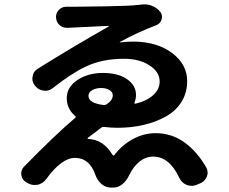

<svg xmlns="http://www.w3.org/2000/svg" viewBox="-20 -804 1040 872"><path d="M438.5 -404.3Q416 -404.3 398.9 -394.5Q381.8 -384.8 381.8 -369.1Q381.8 -335 451.2 -327.1Q458 -326.2 463.9 -330.1Q492.2 -348.6 492.2 -371.1Q492.2 -385.7 477.1 -395Q461.9 -404.3 438.5 -404.3ZM620.1 -783.2Q627.9 -784.2 634.8 -784.2Q652.3 -784.2 668.9 -778.3Q692.4 -769.5 707 -751Q715.8 -740.2 715.8 -727.5Q715.8 -721.7 713.9 -715.8Q708 -696.3 689.5 -689.5Q604.5 -657.2 524.4 -613.3Q523.4 -613.3 523.9 -612.3Q524.4 -611.3 525.4 -611.3Q552.7 -615.2 588.9 -615.2Q696.3 -613.3 763.2 -562Q830.1 -510.7 830.1 -435.5Q830.1 -382.8 804.2 -341.3Q778.3 -299.8 733.4 -274.9Q688.5 -250 632.8 -236.8Q577.1 -223.6 513.7 -223.6Q484.4 -223.6 453.1 -227.5Q446.3 -228.5 440.4 -224.6Q412.1 -203.1 378.9 -177.7Q377 -176.8 377.9 -174.8Q378.9 -172.9 379.9 -172.9Q449.2 -170.9 491.2 -100.6Q493.2 -97.7 495.6 -97.7Q498 -97.7 499 -99.6Q535.2 -146.5 584.5 -172.9Q633.8 -199.2 686.5 -199.2Q759.8 -199.2 817.9 -157.2Q876 -115.2 917 -43Q922.9 -31.2 922.9 -19.5Q922.9 -9.8 918.9 -1Q910.2 20.5 887.7 29.3L869.1 37.1Q859.4 40 849.6 40Q837.9 40 826.2 35.2Q804.7 25.4 793.9 2.9Q749 -92.8 675.8 -92.8Q641.6 -92.8 613.3 -69.8Q585 -46.9 566.4 -7.8Q554.7 16.6 536.1 32.2Q517.6 47.9 495.1 47.9Q495.1 47.9 494.1 47.9H481.4Q458 46.9 439.9 30.8Q421.9 14.6 413.1 -9.8Q386.7 -86.9 320.3 -86.9Q259.8 -86.9 189.5 9.8Q174.8 29.3 151.4 35.2Q144.5 36.1 136.7 36.1Q121.1 36.1 107.4 28.3L98.6 23.4Q80.1 12.7 77.1 -8.8Q76.2 -12.7 76.2 -15.6Q76.2 -33.2 88.9 -46.9Q231.4 -192.4 321.3 -268.6Q327.1 -272.5 321.3 -277.3Q283.2 -309.6 283.2 -358.4Q283.2 -408.2 331.5 -440.4Q379.9 -472.7 447.3 -472.7Q516.6 -472.7 557.1 -444.3Q597.7 -416 597.7 -373Q597.7 -355.5 590.8 -337.9Q589.8 -335.9 591.3 -334Q592.8 -332 594.7 -333Q645.5 -344.7 675.3 -371.6Q705.1 -398.4 705.1 -433.6Q705.1 -477.5 658.7 -507.3Q612.3 -537.1 543.9 -537.1Q443.4 -537.1 368.2 -501Q302.7 -469.7 221.7 -405.3Q205.1 -391.6 185.5 -391.6Q182.6 -391.6 178.7 -392.6Q155.3 -394.5 140.6 -413.1L138.7 -415Q127 -429.7 127 -447.3Q127 -451.2 127.9 -456.1Q130.9 -478.5 150.4 -491.2Q316.4 -594.7 473.6 -683.6Q474.6 -683.6 474.1 -685.1Q473.6 -686.5 472.7 -686.5Q313.5 -678.7 288.1 -677.7Q286.1 -677.7 284.2 -677.7Q265.6 -677.7 251 -689.5Q234.4 -704.1 234.4 -727.5Q234.4 -746.1 248 -759.8Q261.7 -773.4 281.2 -773.4Q282.2 -773.4 283.2 -773.4Q305.7 -773.4 320.3 -773.4Q361.3 -773.4 466.3 -775.4Q571.3 -777.3 602.5 -781.2Q611.3 -781.2 620.1 -783.2Z"/></svg>

Font: Gen Jyuu Gothic Bold
Style: Bold
Weight: 700
Designer: [Source Han Sans]
Ryoko NISHIZUKA  (kana & ideographs); Paul D. Hunt (Latin, Greek & Cyrillic); Wenlong ZHANG  (bopomofo
Version: Version 1.002.20150607